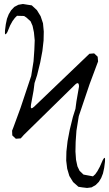

<svg xmlns="http://www.w3.org/2000/svg" viewBox="-20 -803 541 953"><path d="M466.8 -498 424.8 -385.7 371.1 -226.6 359.4 -154.3 355.5 -98.6 354.5 -50.8 357.4 -9.8 364.3 22.5 375 44.9 394.5 63.5 441.4 72.3 453.1 61.5 463.9 45.9 475.6 24.4 490.2 -8.8Q503.9 -34.2 501 0L497.1 30.3L491.2 57.6L482.4 80.1L470.7 99.6L455.1 115.2L434.6 127L412.1 129.9L387.7 127L369.1 124L342.8 100.6L324.2 70.3L313.5 34.2L308.6 -5.9L309.6 -50.8L315.4 -102.5L326.2 -159.2L341.8 -222.7L354.5 -262.7L359.4 -299.8L372.1 -373Q372.1 -402.3 351.6 -381.8L98.6 -133.8L83 -116.2L58.6 -114.3L41 -130.9L40 -154.3L46.9 -171.9L82 -267.6L134.8 -425.8L146.5 -499L150.4 -554.7L152.3 -602.5L148.4 -642.6L141.6 -674.8L131.8 -697.3L111.3 -715.8L99.6 -723.6L64.5 -724.6L53.7 -713.9L42 -698.2L30.3 -676.8L16.6 -643.6Q2 -618.2 4.9 -652.3L8.8 -682.6L14.6 -710L23.4 -732.4L35.2 -752L50.8 -768.6L71.3 -779.3L93.8 -783.2L118.2 -779.3L137.7 -776.4L163.1 -752.9L181.6 -722.7L193.4 -687.5L197.3 -646.5L196.3 -601.6L190.4 -549.8L179.7 -493.2L164.1 -429.7L151.4 -390.6L146.5 -352.5L133.8 -283.2Q128.9 -253.9 149.4 -273.4L423.8 -536.1L447.3 -538.1L464.8 -521.5Z"/></svg>

Font: B2 Hana
Style: Regular
Weight: 500
Version: 2020-08-05; (max)